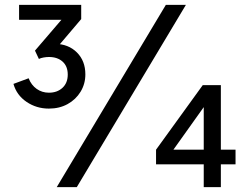

<svg xmlns="http://www.w3.org/2000/svg" viewBox="-20 -765 1022 785"><path d="M35 -422 97 -445Q108 -417 130 -401.5Q152 -386 180 -386Q214 -386 235.5 -406Q257 -426 257 -460Q257 -494 236 -513Q215 -532 180 -532Q170 -532 158.5 -530Q147 -528 139 -524L123 -558L231 -684H58V-745H312V-687L205 -561L204 -586Q260 -585 294.5 -550.5Q329 -516 329 -461Q329 -422 309.5 -390Q290 -358 256.5 -339.5Q223 -321 180 -321Q129 -321 88.5 -348.5Q48 -376 35 -422ZM212 0 658 -745H740L294 0ZM813 0V-93H618V-153L809 -417H883V-153H943V-93H883V0ZM813 -153V-327L689 -153Z"/></svg>

Font: Kosmopol Plus Jakarta Sans
Style: Regular
Weight: 400
Designer: Gumpita Rahayu
Foundry: Tokotype
Version: Version 2.006